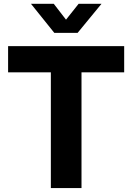

<svg xmlns="http://www.w3.org/2000/svg" viewBox="-20 -964 678 984"><path d="M21.5 -727.5H616.4V-593.2H397.7V0H240.6V-593.2H21.5ZM318.3 -863.2 382.9 -944.4H499.7V-943.9L377.6 -795.4H258.5L139.2 -943.9V-944.4H255.6Z"/></svg>

Font: Intratopia Thin
Style: Regular
Weight: 100
Designer: Rasmus Andersson
Foundry: rsms
Version: Version 3.000;Glyphs 3.2.3 (3260)